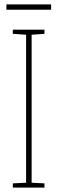

<svg xmlns="http://www.w3.org/2000/svg" viewBox="-20 -848 259 868"><path d="M211 -828H9V-804H211ZM181 0V-19L123 -22V-691L181 -695V-714H38V-695L98 -691V-22L38 -19V0Z"/></svg>

Font: Noto Sans Arabic ExtCond Thin
Style: Regular
Weight: 100
Width: 2
Designer: Monotype Design Team, Nadine Chahine, Nizar Qandah and Khaled Hosny
Foundry: Monotype Imaging Inc.
Version: Version 2.012